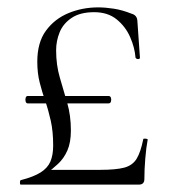

<svg xmlns="http://www.w3.org/2000/svg" viewBox="-20 -500 472 520"><path d="M99 -40H251Q294 -40 316.5 -46Q339 -52 350 -70Q361 -88 368 -123Q368 -125 374 -124.5Q380 -124 380 -122Q376 -101 373.5 -71Q371 -41 371 -15Q371 0 356 0H36Q34 0 34 -5.5Q34 -11 36 -12Q71 -21 90 -33Q109 -45 116.5 -62.5Q124 -80 124 -106Q124 -144 117.5 -173Q111 -202 102.5 -226.5Q94 -251 87.5 -276.5Q81 -302 81 -333Q81 -385 104.5 -417Q128 -449 165.5 -464.5Q203 -480 246 -480Q265 -480 288 -476.5Q311 -473 336 -463Q351 -459 352 -444L359 -344Q359 -340 354 -340Q349 -340 347 -344Q345 -371 332.5 -399.5Q320 -428 296 -447.5Q272 -467 235 -467Q197 -467 174 -451.5Q151 -436 141.5 -412.5Q132 -389 132 -364Q132 -324 142 -290Q152 -256 162 -221.5Q172 -187 172 -147Q172 -114 162.5 -92.5Q153 -71 137.5 -56.5Q122 -42 105 -30ZM55 -240H274Q279 -240 280.5 -235Q282 -230 280.5 -225Q279 -220 274 -220H55Q51 -220 49.5 -225Q48 -230 49.5 -235Q51 -240 55 -240Z"/></svg>

Font: Cormorant Garamond Light Light
Style: Regular
Weight: 300
Version: Version 4.001